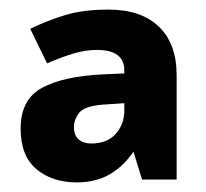

<svg xmlns="http://www.w3.org/2000/svg" viewBox="-20 -742 429 400"><path d="M206 -722Q274 -722 311 -686.5Q348 -651 348 -585V-368H276L258 -426Q237 -395 208 -378.5Q179 -362 140 -362Q89 -362 56 -389.5Q23 -417 23 -474Q23 -535 67.5 -559Q112 -583 193 -587L239 -589V-595Q239 -638 182 -638Q158 -638 133 -630.5Q108 -623 78 -610L43 -682Q78 -699 115.5 -710.5Q153 -722 206 -722ZM194 -524Q156 -521 145 -507Q134 -493 134 -477Q134 -460 144 -451.5Q154 -443 170 -443Q203 -443 221 -463Q239 -483 239 -512V-527Z"/></svg>

Font: Noto Sans Gujarati ExtraBold
Style: Regular
Weight: 800
Designer: Jelle Bosma - Monotype Design Team, Universal Thirst
Foundry: Monotype Imaging Inc.
Version: Version 2.106; ttfautohint (v1.8.4.7-5d5b)